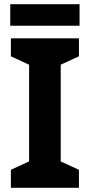

<svg xmlns="http://www.w3.org/2000/svg" viewBox="-20 -897 429 917"><path d="M357 0H32V-86L119 -126V-588L32 -628V-714H357V-628L270 -588V-126L357 -86ZM360 -877V-774H29V-877Z"/></svg>

Font: Noto Sans Adlam Unjoined
Style: Bold
Weight: 700
Version: Version 3.001